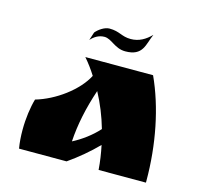

<svg xmlns="http://www.w3.org/2000/svg" viewBox="-100 -797 967 909"><g transform="rotate(15 383.5 -342.5)"><path d="M259 -500C280 -476 299 -450 316 -423C276 -345 175 -271 81 -244C69 -203 61 -147 61 -90C61 -60 63 -29 68 0H301C351 -35 399 -75 441 -118C449 -80 455 -41 458 0H690V-8C690 -186 655 -361 591 -500ZM423 -191C389 -153 344 -120 301 -98C306 -181 324 -267 355 -359C384 -305 406 -250 423 -191ZM543 -685C516 -657 484 -638 444 -638C398 -638 386 -660 335 -660C311 -660 283 -640 269 -623L256 -583C272 -601 294 -616 322 -616C358 -616 382 -575 434 -575C522 -575 520 -633 543 -685Z"/></g></svg>

Font: Ruslan Display
Style: Regular
Weight: 400
Designer: Denis Masharov, Vladimir Rabdu
Foundry: Denis Masharov, Vladimir Rabdu
Version: Version 1.001